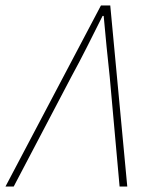

<svg xmlns="http://www.w3.org/2000/svg" viewBox="-66 -680 530 700"><path d="M-46 0 302 -660H336L398 0H370L334 -400Q328 -454 322.5 -510.5Q317 -567 312 -622H308Q281 -568 252 -510.5Q223 -453 194 -400L-16 0Z"/></svg>

Font: Source Sans 3
Style: Italic
Weight: 200
Italic angle: -11°
Designer: Paul D. Hunt
Foundry: Adobe
Version: Version 3.046;hotconv 1.0.118;makeotfexe 2.5.65603